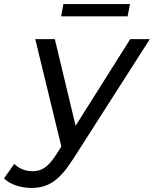

<svg xmlns="http://www.w3.org/2000/svg" viewBox="-117 -722 755 942"><path d="M521 -702H194L183 -642H509ZM522 -530 254 -105 152 -530H56L184 -3L157 39C119 98 87 118 43 118C5 118 -25 104 -47 82L-97 153C-69 183 -15 200 36 200C119 200 173 166 242 58L618 -530Z"/></svg>

Font: AWKNG-Font Medium
Style: Italic
Weight: 500
Italic angle: -11.3°
Designer: Awakening Church
Foundry: Awakening Church
Version: Version 1.700;PS 001.700;hotconv 1.0.88;makeotf.lib2.5.64775